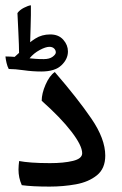

<svg xmlns="http://www.w3.org/2000/svg" viewBox="-27 -692 451 711"><path d="M156.7 -1Q92.3 -1 53.7 -6.3Q47.4 -20.5 44.4 -34.9Q41.5 -49.3 41.5 -64Q41.5 -72.3 42.2 -80.1Q43 -87.9 43.9 -95.7Q61 -92.3 89.6 -90.1Q118.2 -87.9 158.2 -87.9Q209 -87.9 243.2 -96.2Q277.3 -104.5 277.3 -124.5Q277.3 -152.8 237.5 -204.6Q197.8 -256.3 127.4 -318.8Q127.4 -345.7 141.8 -378.7Q156.2 -411.6 175.8 -425.3Q260.3 -327.6 311.5 -252.7Q362.8 -177.7 362.8 -115.7Q362.8 -67.9 332 -43Q301.3 -18.1 254.2 -9.5Q207 -1 156.7 -1ZM126 -427.2Q93.3 -427.2 60.8 -431.9Q28.3 -436.5 5.4 -436.5Q0.5 -445.3 -2.7 -458.7Q-5.9 -472.2 -6.8 -482.9Q-2.9 -482.9 11 -482.4Q24.9 -481.9 27.3 -481.4Q43.5 -495.1 61.8 -514.6Q80.1 -534.2 104 -549.3Q127.9 -564.5 159.2 -564.5Q189.9 -564.5 207.3 -544.9Q224.6 -525.4 224.6 -501.5Q224.6 -473.1 200.4 -450.2Q176.3 -427.2 126 -427.2ZM134.8 -473.1Q156.2 -473.1 168 -481.9Q179.7 -490.7 179.7 -498Q179.7 -506.3 173.3 -512.5Q167 -518.6 155.8 -518.6Q142.1 -518.6 120.1 -506.8Q98.1 -495.1 82.5 -476.1Q92.3 -475.1 105 -474.1Q117.7 -473.1 134.8 -473.1ZM43.9 -480Q43.5 -526.9 41 -573Q38.6 -619.1 37.6 -643.6Q45.9 -655.3 61.8 -663.3Q77.6 -671.4 87.4 -672.4Q87.9 -639.2 86.4 -593.5Q85 -547.9 84 -513.2Z"/></svg>

Font: Harmattan
Style: Bold
Weight: 700
Designer: George W. Nuss III and SIL International
Foundry: SIL International
Version: Version 4.000